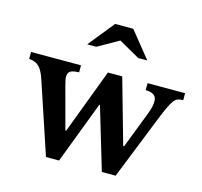

<svg xmlns="http://www.w3.org/2000/svg" viewBox="-114 -926 1119 1062"><g transform="rotate(15 445.5 -395.0)"><path d="M313 10H238L101 -401Q85 -449 64 -468.5Q43 -488 8 -490V-530H294V-490Q258 -489 244 -479.5Q230 -470 230 -447Q230 -437 233.5 -423.5Q237 -410 241 -393L304 -159H308L448 -530H530L635 -159H640L720 -366Q730 -391 734 -410Q738 -429 738 -442Q738 -468 721 -479Q704 -490 675 -490V-530H890V-490Q872 -490 860 -486Q848 -482 836.5 -467Q825 -452 810.5 -421Q796 -390 775 -336L637 10H558L452 -345H448ZM417 -800H521L641 -651H589L469 -719L349 -651H297Z"/></g></svg>

Font: Libre Baskerville
Style: Bold
Weight: 700
Designer: Pablo Impallari, Rodrigo Fuenzalida
Foundry: Pablo Impallari, Rodrigo Fuenzalida
Version: Version 1.051; ttfautohint (v1.8.4.7-5d5b)